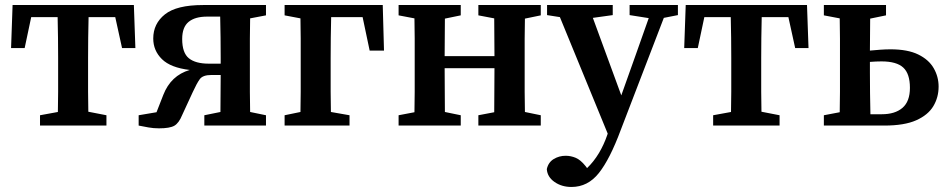

<svg xmlns="http://www.w3.org/2000/svg" viewBox="-20 -499 3774 763"><path d="M24 -308 30 -479H512L518 -308H465L438 -431H332Q331 -394 330.5 -349Q330 -304 330 -269V-210Q330 -177 330 -134.5Q330 -92 331 -55L403 -41V0H139V-41L210 -54Q211 -92 211 -134.5Q211 -177 211 -210V-269Q211 -304 210.5 -349Q210 -394 209 -431H104L78 -308Z M787 -479H1037V-438L974 -426Q973 -389 973 -345.5Q973 -302 973 -269V-210Q973 -177 973 -134Q973 -91 974 -54L1037 -41V0H792V-41L856 -54Q856 -89 856.5 -129Q857 -169 857 -201H820Q786 -201 774 -184.5Q762 -168 746 -133L704 -42Q691 -10 673 0.5Q655 11 612 11Q590 11 570.5 7.5Q551 4 531 0V-41L602 -53L629 -122Q659 -199 734 -221Q658 -230 623.5 -264Q589 -298 589 -346Q589 -405 635.5 -442Q682 -479 787 -479ZM810 -246H857V-269Q857 -304 856.5 -350Q856 -396 855 -433H803Q755 -433 729.5 -412Q704 -391 704 -344Q704 -289 730.5 -267.5Q757 -246 810 -246Z M1111 -438V-479H1501L1506 -298H1449L1421 -431H1296Q1295 -394 1294.5 -349Q1294 -304 1294 -269V-210Q1294 -177 1294 -134.5Q1294 -92 1295 -54L1369 -41V0H1111V-41L1174 -54Q1175 -91 1175 -134Q1175 -177 1175 -210V-269Q1175 -302 1175 -345.5Q1175 -389 1174 -426Z M1881 -438V-479H2129V-438L2066 -425Q2065 -388 2065 -345Q2065 -302 2065 -269V-210Q2065 -177 2065 -134Q2065 -91 2066 -54L2129 -41V0H1881V-41L1944 -53Q1944 -90 1944.5 -136Q1945 -182 1945 -228H1747Q1747 -182 1747.5 -136Q1748 -90 1748 -54L1811 -41V0H1564V-41L1627 -53Q1628 -91 1628 -134Q1628 -177 1628 -210V-269Q1628 -302 1628 -345.5Q1628 -389 1627 -426L1564 -438V-479H1811V-438L1748 -425Q1748 -391 1747.5 -350Q1747 -309 1747 -276H1945Q1945 -309 1944.5 -350Q1944 -391 1944 -426Z M2482 -439V-479H2674V-439L2618 -428L2447 17Q2404 133 2360 188.5Q2316 244 2251 244Q2212 244 2183.5 224Q2155 204 2153 173Q2159 146 2180.5 133Q2202 120 2228 120Q2248 120 2267.5 128Q2287 136 2307 161L2313 169Q2340 143 2360 109.5Q2380 76 2393 38L2395 32L2205 -431L2154 -439V-479H2415V-439L2336 -428L2449 -120L2506 -280L2558 -427Z M2699 -308 2705 -479H3187L3193 -308H3140L3113 -431H3007Q3006 -394 3005.5 -349Q3005 -304 3005 -269V-210Q3005 -177 3005 -134.5Q3005 -92 3006 -55L3078 -41V0H2814V-41L2885 -54Q2886 -92 2886 -134.5Q2886 -177 2886 -210V-269Q2886 -304 2885.5 -349Q2885 -394 2884 -431H2779L2753 -308Z M3437 -210Q3437 -175 3437.5 -129Q3438 -83 3439 -45H3484Q3537 -45 3566.5 -70.5Q3596 -96 3596 -150Q3596 -206 3569.5 -230.5Q3543 -255 3483 -255Q3472 -255 3460.5 -254.5Q3449 -254 3437 -253ZM3254 -438V-479H3501V-438L3438 -425Q3438 -396 3437.5 -362Q3437 -328 3437 -298Q3458 -300 3479 -301.5Q3500 -303 3519 -303Q3587 -303 3629 -282.5Q3671 -262 3690.5 -228Q3710 -194 3710 -155Q3710 -112 3689 -77Q3668 -42 3621 -21Q3574 0 3494 0H3254V-41L3317 -53Q3318 -91 3318 -134Q3318 -177 3318 -210V-269Q3318 -302 3318 -345.5Q3318 -389 3317 -426Z"/></svg>

Font: Source Serif 4 Semibold
Style: Regular
Weight: 600
Designer: Frank Grießhammer
Foundry: Adobe
Version: Version 4.005;hotconv 1.1.0;makeotfexe 2.6.0